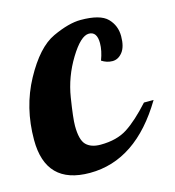

<svg xmlns="http://www.w3.org/2000/svg" viewBox="-97 -580 599 658"><g transform="rotate(-15 202.5 -251.5)"><path d="M-13.2 -152.8Q-13.2 -267.6 37.8 -361.3Q88.9 -455.1 147 -481.9Q205.1 -508.8 247.1 -508.8Q316.4 -508.8 341.8 -482.9Q367.2 -457 367.2 -419.4Q367.2 -381.8 352.3 -363Q337.4 -344.2 316.9 -344.2Q296.9 -344.2 278.8 -356Q291 -388.2 291 -415Q291 -456.1 262.2 -456.1Q233.4 -456.1 195.3 -393.8Q157.2 -331.5 146 -260.5Q134.8 -189.5 134.8 -163.1Q134.8 -113.3 152.1 -95.7Q169.4 -78.1 203.1 -78.1Q261.2 -78.1 299.1 -102.8Q336.9 -127.4 383.8 -179.2H418Q307.6 5.9 143.1 5.9Q-13.2 5.9 -13.2 -152.8Z"/></g></svg>

Font: Lobster-Regular
Style: Regular
Weight: 400
Designer: Pablo Impallari
Foundry: Pablo Impallari
Version: Version 1.007; ttfautohint (v1.1) -l 8 -r 50 -G 50 -x 14 -D 